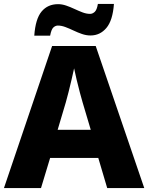

<svg xmlns="http://www.w3.org/2000/svg" viewBox="-20 -949 748 969"><path d="M0 0 243 -717H463L708 0H521L476 -152H233L187 0ZM271 -294H438L397 -432Q392 -448 383.5 -480.5Q375 -513 366.5 -548Q358 -583 354 -604Q349 -581 341.5 -548.5Q334 -516 326 -484.5Q318 -453 312 -432ZM153 -769Q159 -854 190 -891Q221 -928 273 -928Q293 -928 313.5 -921Q334 -914 355.5 -904Q377 -894 396.5 -886.5Q416 -879 435 -879Q447 -879 458 -889Q469 -899 474 -929H555Q549 -846 517 -808Q485 -770 437 -770Q415 -770 393.5 -777.5Q372 -785 351 -795Q330 -805 310 -812.5Q290 -820 272 -820Q260 -820 249.5 -810.5Q239 -801 233 -769Z"/></svg>

Font: Noto Sans Symbols ExtraBold
Style: Regular
Weight: 800
Version: Version 2.002